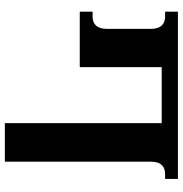

<svg xmlns="http://www.w3.org/2000/svg" viewBox="-1 -753 754 792"><g transform="rotate(90 376.0 -357.0)"><path d="M488 0H647V-604C647 -647 671 -661 697 -661H718V-714H28V-661H49C75 -661 99 -647 99 -604V-419C99 -376 75 -362 49 -362H28V-309H257V-647H488Z"/></g></svg>

Font: Noto Serif Georgian Bold
Style: Regular
Weight: 700
Designer: Monotype Design Team, Akaki Razmadze
Foundry: Google LLC
Version: Version 2.003